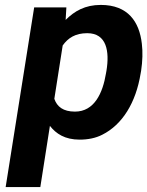

<svg xmlns="http://www.w3.org/2000/svg" viewBox="-20 -558 599 781"><path d="M3 203H144L183 -46C208 -14 244 10 304 10C337 10 369 4 396 -10C478 -51 533 -141 552 -259L554 -270C560 -310 561 -347 557 -380C547 -469 501 -538 390 -538C326 -538 283 -513 247 -477L250 -528H119ZM201 -156 235 -373C257 -404 287 -423 335 -423C414 -423 426 -349 413 -270L411 -259C398 -180 364 -104 285 -104C237 -104 212 -124 201 -156Z"/></svg>

Font: Asimov Pro
Style: BdObl
Weight: 700
Designer: Google
Version: Version 2.000980; 2014